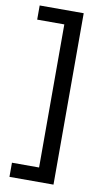

<svg xmlns="http://www.w3.org/2000/svg" viewBox="-96 -759 522 962"><g transform="rotate(10 164.5 -278.0)"><path d="M25 86H163V-642H25V-714H249V158H25Z"/></g></svg>

Font: Noto Sans Tagbanwa
Style: Regular
Weight: 400
Designer: Monotype Design Team
Foundry: Monotype Imaging Inc.
Version: Version 2.001; ttfautohint (v1.8.4.7-5d5b)